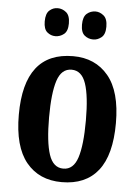

<svg xmlns="http://www.w3.org/2000/svg" viewBox="-54 -795 612 847"><g transform="rotate(5 252.0 -371.5)"><path d="M251 10Q151 10 94 -59.5Q37 -129 37 -270Q37 -548 254 -548Q352 -548 409.5 -479Q467 -410 467 -270Q467 -129 412 -59.5Q357 10 251 10ZM253 -50Q298 -50 316 -105.5Q334 -161 334 -270Q334 -378 315.5 -433Q297 -488 252 -488Q207 -488 189 -433Q171 -378 171 -270Q171 -161 189.5 -105.5Q208 -50 253 -50ZM335 -629Q313 -629 296.5 -642.5Q280 -656 280 -690Q280 -725 296.5 -739Q313 -753 335 -753Q354 -753 371 -739Q388 -725 388 -690Q388 -656 371 -642.5Q354 -629 335 -629ZM167 -629Q147 -629 131 -642.5Q115 -656 115 -690Q115 -725 131 -739Q147 -753 167 -753Q188 -753 205 -739Q222 -725 222 -690Q222 -656 205 -642.5Q188 -629 167 -629Z"/></g></svg>

Font: Noto Serif ExtraCondensed
Style: Bold
Weight: 700
Width: 2
Designer: Monotype Design Team
Foundry: Monotype Imaging Inc.
Version: Version 2.014; ttfautohint (v1.8.4.7-5d5b)